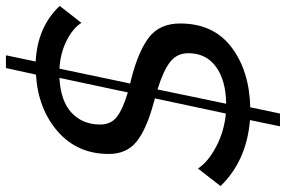

<svg xmlns="http://www.w3.org/2000/svg" viewBox="-187 -677 962 646"><g transform="rotate(-90 294.0 -354.0)"><path d="M540 -561Q523 -589 481 -610.5Q439 -632 386 -635L336 -397L349 -394Q444 -370 491 -334Q538 -298 538 -229Q538 -117 458.5 -56.5Q379 4 256 7L235 107H192L213 6Q76 -5 -9 -93L50 -169Q71 -136 122 -108.5Q173 -81 235 -75L286 -314Q284 -314 279 -315.5Q274 -317 271 -318Q182 -342 140.5 -375.5Q99 -409 99 -469Q99 -575 175 -641Q251 -707 366 -714L388 -815H431L410 -715Q527 -709 597 -634ZM198 -498Q198 -462 223.5 -442Q249 -422 306 -405L355 -635Q277 -631 237.5 -594Q198 -557 198 -498ZM438 -201Q438 -240 408 -263Q378 -286 316 -305L268 -74Q347 -75 392.5 -108.5Q438 -142 438 -201Z"/></g></svg>

Font: Raleway-v4020 Medium
Style: Italic
Weight: 500
Italic angle: -12°
Designer: Matt McInerney, Pablo Impallari, Rodrigo Fuenzalida
Foundry: Matt McInerney, Pablo Impallari, Rodrigo Fuenzalida
Version: Version 4.020;PS 004.020;hotconv 1.0.88;makeotf.lib2.5.64775